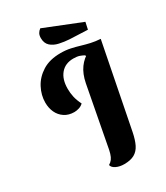

<svg xmlns="http://www.w3.org/2000/svg" viewBox="-220 -974 939 1088"><g transform="rotate(-30 249.5 -430.5)"><path d="M260 22Q231 22 208.5 11.5Q186 1 182 -17Q196 -25 205 -37Q214 -49 220 -69Q226 -89 231 -120L300 -484Q311 -540 337.5 -576.5Q364 -613 404.5 -633Q445 -653 499 -660L391 -111Q382 -66 367.5 -36.5Q353 -7 327.5 7.5Q302 22 260 22ZM163 -375Q126 -375 99.5 -392.5Q73 -410 59.5 -439Q46 -468 46 -504Q46 -552 70 -598Q94 -644 141.5 -674Q189 -704 261 -704Q296 -704 325.5 -697.5Q355 -691 381.5 -683Q408 -675 436.5 -668.5Q465 -662 498 -660L378 -617L376 -623Q364 -630 348.5 -635.5Q333 -641 308 -641Q255 -641 225 -605.5Q195 -570 195 -508Q195 -480 201 -453.5Q207 -427 222 -397Q210 -385 193.5 -380Q177 -375 163 -375ZM462 -741 345 -746Q312 -748 280 -755Q248 -762 227.5 -780.5Q207 -799 207 -833Q207 -851 213.5 -862.5Q220 -874 232 -883L472 -787Z"/></g></svg>

Font: Sansita Swashed Light SemiBold
Style: Regular
Weight: 600
Version: Version 1.003